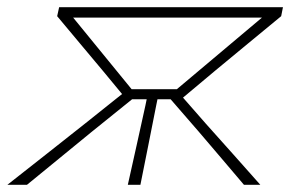

<svg xmlns="http://www.w3.org/2000/svg" viewBox="-50 -514 820 534"><path d="M-29.5 0Q25 -43 78.8 -85.2Q132.5 -127.5 185.5 -169.5L289.5 -252.5L237 -316Q205 -354.5 173.2 -392.2Q141.5 -430 109 -469L114.5 -494H737L732 -469Q685 -430.5 639.2 -392.5Q593.5 -354.5 548.5 -317.5L459 -242.5L522.5 -170Q560 -128 597.8 -85.8Q635.5 -43.5 674 0H628.5Q596.5 -38 565.5 -74.2Q534.5 -110.5 503 -147.5L424.5 -238H388L384.5 -221Q372.5 -160.5 362.2 -108.5Q352 -56.5 340.5 0H305.5Q318 -56 329.8 -109Q341.5 -162 354.5 -221L358 -238H317.5L204 -146.5Q159.5 -110 114.5 -73.2Q69.5 -36.5 25 0ZM316 -266H442L678.5 -465H153.5Z"/></svg>

Font: Commissioner Loud Thin
Style: Italic
Weight: 100
Italic angle: -12°
Designer: Kostas Bartsokas
Foundry: Kostas Bartsokas
Version: Version 1.000; ttfautohint (v1.8.3)